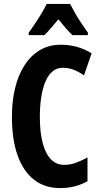

<svg xmlns="http://www.w3.org/2000/svg" viewBox="-20 -953 512 983"><path d="M301 -606Q271 -606 249 -587.5Q227 -569 212.5 -535Q198 -501 191 -455Q184 -409 184 -355Q184 -276 198.5 -221Q213 -166 240.5 -137.5Q268 -109 308 -109Q340 -109 369.5 -120Q399 -131 428 -147V-25Q397 -8 362.5 1Q328 10 288 10Q209 10 154 -33Q99 -76 70 -157.5Q41 -239 41 -356Q41 -436 57.5 -503Q74 -570 106 -619.5Q138 -669 184.5 -696.5Q231 -724 291 -724Q333 -724 372.5 -713.5Q412 -703 449 -680L410 -567Q385 -585 358 -595.5Q331 -606 301 -606ZM339 -933Q350 -911 364 -886.5Q378 -862 395 -836.5Q412 -811 430 -786V-773H351Q335 -788 317 -808.5Q299 -829 279 -854Q258 -829 239.5 -807.5Q221 -786 207 -773H127V-786Q142 -806 160 -833Q178 -860 194 -887Q210 -914 219 -933Z"/></svg>

Font: Noto Sans Display ExtraCondensed
Style: Bold
Weight: 700
Width: 2
Designer: Monotype Design Team
Foundry: Monotype Imaging Inc.
Version: Version 2.003